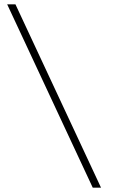

<svg xmlns="http://www.w3.org/2000/svg" viewBox="-20 -732 522 882"><path d="M406 130 13 -712H51L444 130Z"/></svg>

Font: Overpass Thin
Style: Regular
Weight: 250
Designer: Delve Withrington, Dave Bailey, Thomas Jockin
Foundry: Delve Fonts LLC
Version: Version 4.000